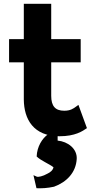

<svg xmlns="http://www.w3.org/2000/svg" viewBox="-20 -698 502 1016"><path d="M174 130C196 152 240 169 263 187C260 203 246 214 231 221C207 235 181 240 175 237L157 229L173 298C201 299 229 298 266 290C334 265 382 214 386 143C389 89 339 51 285 46V12H235C203 34 176 78 174 130ZM440 -20 395 -143 384 -135C368 -123 352 -112 320 -112C273 -112 251 -136 251 -191V-368H407V-491H251V-678H106V-491H28V-368H106V-171C107 -67 157 23 295 23C378 23 417 -4 440 -20Z"/></svg>

Font: Bluebird
Style: SfBdExt
Weight: 700
Designer: Jasper
Foundry: Cannot Into Space Fonts
Version: Version 0.98